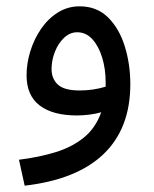

<svg xmlns="http://www.w3.org/2000/svg" viewBox="-20 -357 487 607"><path d="M58 230 40 148Q104 140 156 124Q208 108 245 78Q282 48 300 -2Q282 3 262 5.5Q242 8 223 8Q147 8 105.5 -23.5Q64 -55 64 -119Q64 -157 76 -195.5Q88 -234 110 -266Q132 -298 163 -317.5Q194 -337 232 -337Q286 -337 321.5 -302Q357 -267 374.5 -210.5Q392 -154 392 -91Q392 49 307.5 130Q223 211 58 230ZM143 -139Q143 -108 163 -89.5Q183 -71 232 -71Q275 -71 314 -83Q314 -89 314 -97Q314 -139 303 -175Q292 -211 272 -233Q252 -255 224 -255Q201 -255 182.5 -237.5Q164 -220 153.5 -193Q143 -166 143 -139Z"/></svg>

Font: Noto Sans Living
Style: Regular
Weight: 400
Designer: Monotype Design Team
Foundry: Monotype Imaging Inc.
Version: Version 2.013; ttfautohint (v1.8.4.7-5d5b)